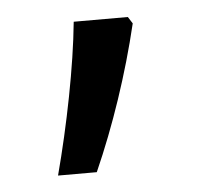

<svg xmlns="http://www.w3.org/2000/svg" viewBox="-32 -147 323 311"><g transform="rotate(-5 129.5 8.0)"><path d="M186 -115H98C91 -43 72 52 51 131H114C146 59 174 -24 193 -104Z"/></g></svg>

Font: Noto Sans Sinhala Condensed
Style: Regular
Weight: 400
Width: 3
Designer: Jelle Bosma - Monotype Design Team
Foundry: Monotype Imaging Inc.
Version: Version 2.006